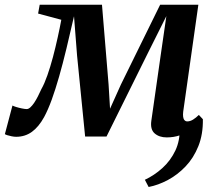

<svg xmlns="http://www.w3.org/2000/svg" viewBox="-49 -552 884 786"><path d="M633.5 10.5Q603 10.5 584.2 -5.8Q565.5 -22 570.5 -57.5L608.5 -323.5L632 -486L555 -332L387 7H299.5L266.5 -324.5L254 -485.5Q238 -415.5 223 -353.2Q208 -291 193 -238.5Q178 -186 162.8 -144Q147.5 -102 131.5 -72.5Q109.5 -32.5 81.5 -12.2Q53.5 8 17 8Q9 8 -1 6Q-11 4 -19 1.5Q-27 -1 -29 -3L2 -120Q6 -117.5 17.2 -114Q28.5 -110.5 41 -108Q53.5 -105.5 60.5 -105.5Q67.5 -105.5 75.2 -112.5Q83 -119.5 90.8 -131Q98.5 -142.5 106 -157.2Q113.5 -172 120.5 -187.5Q133 -209.5 145 -243.8Q157 -278 167.8 -318.5Q178.5 -359 187.2 -398.8Q196 -438.5 202 -471L107 -496.5L113.5 -532.5H368.5L395.5 -206L401.5 -107L446 -206L606.5 -532.5H763L701 -95Q699.5 -82.5 700.8 -73.5Q702 -64.5 706.5 -59.8Q711 -55 717.5 -55Q729.5 -55 741.5 -62.5Q753.5 -70 765 -81.5L781.5 -64Q775.5 -56 762.2 -43.5Q749 -31 730.2 -18.8Q711.5 -6.5 687 2Q662.5 10.5 633.5 10.5ZM781.5 -64Q782.5 -2 763 46.5Q743.5 95 710.5 129.5Q677.5 164 638 185Q598.5 206 559.5 213.5L544 184Q582.5 166 615.8 136Q649 106 668.8 64.5Q688.5 23 686.5 -29Z"/></svg>

Font: Merriweather 72pt SemiBold
Style: Italic
Weight: 600
Italic angle: -7.8°
Version: Version 2.101